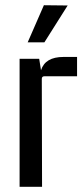

<svg xmlns="http://www.w3.org/2000/svg" viewBox="-20 -715 315 735"><path d="M86 -553 148 -695 239 -694 150 -553ZM223 -497H275V-423H150Q140 -423 140 -413L141 0H55V-490H130L137 -446Q153 -497 223 -497Z"/></svg>

Font: Gemunu Libre Medium
Style: Regular
Weight: 500
Designer: Puspanada Ekanayake, Sola Matas, Pathum Egodawatta, Kosala Senevirathne
Foundry: mooniak
Version: Version 1.100